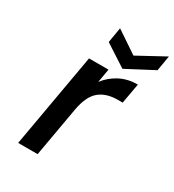

<svg xmlns="http://www.w3.org/2000/svg" viewBox="-183 -868 884 974"><g transform="rotate(30 259.0 -381.0)"><path d="M503 -673 345 -590 217 -673 232 -762 360 -676 518 -762ZM272 -471Q304 -513 350 -536.5Q396 -560 453 -560L432 -442H403Q336 -442 295.5 -408Q255 -374 240 -290L189 0H75L172 -551H286Z"/></g></svg>

Font: Fz Poppins Med
Style: Italic
Weight: 500
Italic angle: -10°
Designer: Ninad Kale (Devanagari), Jonny Pinhorn (Latin)
Foundry: Indian Type Foundry
Version: Vit hóa bi Vntype.Com & FontZin.Com